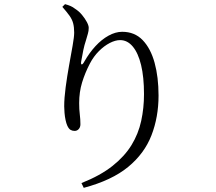

<svg xmlns="http://www.w3.org/2000/svg" viewBox="-20 -830 1040 924"><path d="M372 51Q463 15 521.5 -31.5Q580 -78 613 -132Q646 -186 659.5 -248Q673 -310 673 -377Q673 -459 659 -517Q645 -575 619 -606Q593 -637 558 -637Q535 -637 508 -623Q481 -609 456 -584Q431 -559 413 -525Q389 -479 375 -433Q361 -387 361 -334Q361 -303 364 -279.5Q367 -256 367 -232Q367 -218 359 -209Q351 -200 339 -200Q328 -200 319.5 -205Q311 -210 304 -225Q299 -236 295.5 -252.5Q292 -269 290.5 -287Q289 -305 289 -318Q289 -358 296 -410.5Q303 -463 312.5 -515.5Q322 -568 329.5 -610.5Q337 -653 337 -673Q337 -699 332 -718Q327 -737 314 -755Q301 -773 280 -797L293 -810Q308 -806 319.5 -801Q331 -796 341 -788Q360 -776 374.5 -758.5Q389 -741 398 -724Q407 -707 407 -696Q407 -681 403 -668Q399 -655 394 -637Q386 -613 381 -589Q376 -565 371 -536Q368 -521 373 -520Q378 -519 386 -534Q410 -576 439.5 -608Q469 -640 502.5 -658.5Q536 -677 568 -677Q628 -677 666.5 -637Q705 -597 724 -528Q743 -459 743 -370Q743 -267 709 -179Q675 -91 596.5 -26.5Q518 38 383 74Z"/></svg>

Font: Noto Serif SC ExtraLight
Style: Regular
Weight: 400
Version: Version 2.002-H1;hotconv 1.1.0;makeotfexe 2.6.0